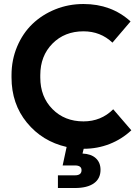

<svg xmlns="http://www.w3.org/2000/svg" viewBox="-20 -735 696 968"><path d="M357.9 212.9H272V148.9H357.9Q391.1 148.9 391.1 123Q391.1 99.1 357.9 99.1H295.9L315.9 5.9Q193.4 -22 115.7 -116.7Q38.1 -211.4 38.1 -344.2V-356Q38.1 -433.1 66.4 -500.2Q94.7 -567.4 143.6 -614.3Q192.4 -661.1 259 -688Q325.7 -714.8 400.9 -714.8Q541.5 -714.8 638.2 -627L546.9 -520Q486.8 -577.1 400.9 -577.1Q305.7 -577.1 244.4 -515.1Q183.1 -453.1 183.1 -356V-344.2Q183.1 -247.1 244.4 -185.1Q305.7 -123 400.9 -123Q489.7 -123 550.8 -184.1L642.1 -78.1Q594.2 -33.2 532.5 -9Q470.7 15.1 401.9 15.1L396 39.1Q439.5 41 463.1 62.7Q486.8 84.5 486.8 121.1Q486.8 165.5 453.4 189.2Q419.9 212.9 357.9 212.9Z"/></svg>

Font: SUSE
Style: Bold
Weight: 700
Designer: Rene Bieder
Foundry: SUSE
Version: Version 1.000